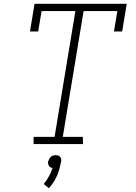

<svg xmlns="http://www.w3.org/2000/svg" viewBox="-20 -755 715 1006"><path d="M156 0V-38H266L375 -697H198L180 -590H137L161 -735H644L620 -590H577L595 -697H418L309 -38H414L415 0ZM236 231 209 209Q225 190 236.5 168.5Q248 147 255 125Q249 124 244 121.5Q239 119 236.5 114.5Q234 110 232.5 104Q231 98 232 92Q234 85 237.5 78.5Q241 72 246 67Q251 62 258 60Q265 58 272 58Q279 58 285 60Q291 62 295 67Q299 72 300.5 78.5Q302 85 300 92V94L297 105Q291 139 276 171.5Q261 204 236 231Z"/></svg>

Font: Iosevka Etoile Extralight
Style: Italic
Weight: 200
Italic angle: -9°
Designer: Belleve Invis
Foundry: Belleve Invis
Version: Version 22.1.2; ttfautohint (v1.8.4)